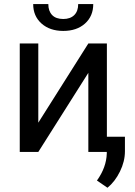

<svg xmlns="http://www.w3.org/2000/svg" viewBox="-20 -740 656 935"><path d="M434.1 -720.2Q434.1 -661.1 393.8 -625.2Q353.5 -589.4 288.1 -589.4Q222.7 -589.4 182.1 -625.5Q141.6 -661.6 141.6 -720.2H215.3Q215.3 -686 233.9 -666.7Q252.4 -647.5 288.1 -647.5Q322.3 -647.5 341.6 -666.5Q360.8 -685.5 360.8 -720.2ZM410.2 -528.3H500.5V0H410.2V-385.3L166.5 0H76.2V-528.3H166.5V-142.6ZM503.4 174.3 452.1 139.2Q498 75.2 500 7.3V-74.2H588.4V-3.4Q588.4 45.9 564.2 95.2Q540 144.5 503.4 174.3Z"/></svg>

Font: Mardoto
Style: Regular
Weight: 400
Designer: Christian Robertson, Vahan Hovhannisyan
Foundry: Google
Version: Version 1.000